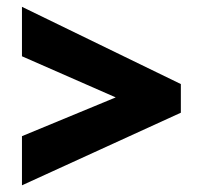

<svg xmlns="http://www.w3.org/2000/svg" viewBox="-20 -643 583 563"><path d="M44.4 -243.7 319.3 -357.4 44.4 -478V-623L510.3 -396.5V-312.5L44.4 -99.6Z"/></svg>

Font: Open Sans SemiCondensed ExtraBold
Style: Italic
Weight: 800
Width: 4
Italic angle: -12°
Designer: Monotype Design Team
Foundry: Monotype Imaging Inc.
Version: Version 3.003